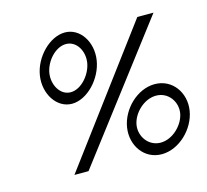

<svg xmlns="http://www.w3.org/2000/svg" viewBox="-90 -694 865 803"><g transform="rotate(-15 342.5 -292.5)"><path d="M108 -444C96 -367 142 -295 208 -295C274 -295 342 -367 354 -444C366 -521 321 -591 255 -591C189 -591 120 -521 108 -444ZM149 -444C157 -493 201 -543 247 -543C293 -543 321 -493 313 -444C305 -395 261 -343 215 -343C169 -343 141 -395 149 -444ZM140 -5H201L635 -575H565ZM404 -140C392 -64 440 6 516 6C592 6 663 -64 675 -140C687 -216 638 -285 562 -285C486 -285 416 -216 404 -140ZM445 -140C453 -188 502 -237 555 -237C608 -237 642 -188 634 -140C626 -92 577 -42 524 -42C471 -42 437 -92 445 -140Z"/></g></svg>

Font: Charger Sport
Style: LitExtObl
Weight: 300
Designer: Jasper
Foundry: Cannot Into Space Fonts
Version: Version 1.1